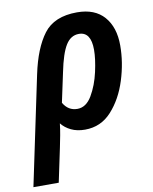

<svg xmlns="http://www.w3.org/2000/svg" viewBox="-131 -620 738 926"><g transform="rotate(-10 238.0 -157.0)"><path d="M163 -137 194 -282Q212 -371 236.5 -410.5Q261 -450 301 -450Q360 -450 360 -362Q360 -318 346 -255Q332 -192 303.5 -143.5Q275 -95 232 -95Q187 -95 163 -137ZM81 240 116 74Q122 45 127.5 16Q133 -13 136 -41Q154 -18 183 -4Q212 10 251 10Q329 10 381.5 -48Q434 -106 461 -191.5Q488 -277 488 -361Q488 -450 442.5 -502Q397 -554 310 -554Q198 -554 146.5 -485.5Q95 -417 69 -293L-43 240Z"/></g></svg>

Font: Noto Sans UI SemiCondensed
Style: Bold Italic
Weight: 700
Width: 4
Designer: Monotype Design Team
Foundry: Monotype Imaging Inc.
Version: 1.001